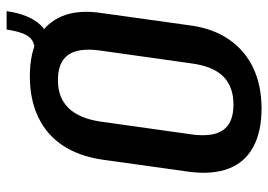

<svg xmlns="http://www.w3.org/2000/svg" viewBox="-138 -684 830 595"><g transform="rotate(-90 277.5 -386.0)"><path d="M239 9Q167 9 119.5 -17Q72 -43 53 -93Q34 -143 43 -214L81 -486Q92 -558 125 -607.5Q158 -657 212.5 -683Q267 -709 339 -709Q412 -709 459 -683Q506 -657 526 -607.5Q546 -558 535 -486L497 -214Q488 -143 454 -93Q420 -43 365.5 -17Q311 9 239 9ZM251 -78Q307 -78 338.5 -109.5Q370 -141 379 -208L419 -492Q428 -558 405.5 -590Q383 -622 327 -622Q273 -622 241 -589.5Q209 -557 199 -492L159 -208Q150 -142 172.5 -110Q195 -78 251 -78ZM419 -694Q439 -694 451.5 -702.5Q464 -711 471.5 -730Q479 -749 484 -781H541Q521 -642 412 -642Z"/></g></svg>

Font: Pathway Extreme Condensed SemiBold
Style: Italic
Weight: 600
Width: 3
Italic angle: -8°
Version: Version 1.001;gftools[0.9.26]